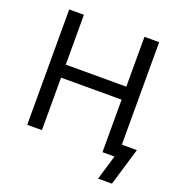

<svg xmlns="http://www.w3.org/2000/svg" viewBox="-154 -855 1058 1138"><g transform="rotate(20 375.0 -286.0)"><path d="M87.9 0V-727.5H180.7V-413.1H562.5V-727.5H655.3V0H562.5V-331.1H180.7V0ZM591.8 156.2 638.2 0H606.4V-81.1H750L679.2 156.2Z"/></g></svg>

Font: Inter Variable LoSnoCo
Style: Regular
Weight: 400
Designer: Rasmus Andersson
Foundry: rsms
Version: Version 4.000;git-a52131595; featfreeze: case,dlig,ss01,ss02